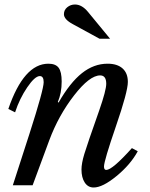

<svg xmlns="http://www.w3.org/2000/svg" viewBox="-20 -823 667 853"><path d="M425 -488Q378 -488 309 -399Q240 -310 199 -200L125 0H37L111 -229Q174 -425 174 -458Q174 -485 157 -485Q135 -485 101 -435Q67 -385 47 -324L17 -339Q86 -540 195 -540Q227 -540 240.5 -522Q254 -504 254 -461Q254 -410 237 -370L240 -367Q291 -456 344 -498Q397 -540 458 -540Q501 -540 524.5 -519Q548 -498 548 -459Q548 -416 495 -262Q442 -108 442 -83Q442 -68 452 -68Q479 -68 566 -165L592 -151Q560 -92 498 -41Q436 10 396 10Q371 10 356.5 -12Q342 -34 342 -70Q342 -97 354.5 -138.5Q367 -180 421 -333Q452 -422 452 -451Q452 -488 425 -488ZM469 -651H422L303 -716Q264 -737 264 -760Q264 -779 279 -791Q294 -803 313 -803Q344 -803 371 -770Z"/></svg>

Font: Libre Baskerville
Style: Italic
Weight: 400
Italic angle: -15°
Designer: Pablo Impallari, Rodrigo Fuenzalida
Foundry: Pablo Impallari, Rodrigo Fuenzalida
Version: Version 1.051;Glyphs 3.2.3 (3260)